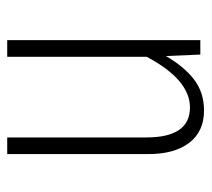

<svg xmlns="http://www.w3.org/2000/svg" viewBox="-46 -526 572 519"><g transform="rotate(90 239.5 -266.0)"><path d="M396 -382V0H351V-376Q351 -494 270 -494Q195 -494 133 -377V0H88V-522H127L131 -429Q160 -479 195 -505.5Q230 -532 278 -532Q335 -532 365.5 -492Q396 -452 396 -382Z"/></g></svg>

Font: Fira Sans Extra Condensed ExtraLight
Style: Regular
Weight: 275
Width: 1
Designer: Carrois Corporate & Edenspiekermann AG
Foundry: Carrois Corporate GbR & Edenspiekermann AG
Version: Version 4.203